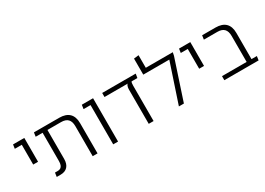

<svg xmlns="http://www.w3.org/2000/svg" viewBox="-10 -1511 3117 2261"><g transform="rotate(-30 1548.5 -380.0)"><path d="M134 -265V-589H200V-265ZM39 -534 47 -589H172V-534Z M790 0V-408Q790 -472 760 -503Q730 -534 668 -534H417V-589H674Q764 -589 810 -544Q856 -499 856 -411V0ZM301 0 309 -55H345Q371 -55 386.5 -65.5Q402 -76 409.5 -97Q417 -118 417 -150V-572H483V-141Q483 -73 449.5 -36.5Q416 0 354 0ZM323 -534 331 -589H445V-534Z M1069 0V-589H1135V0ZM974 -534 982 -589H1111V-534Z M1259 -534V-589H1715L1706 -534ZM1552 0V-472Q1552 -483 1554.5 -495.5Q1557 -508 1562 -519Q1567 -530 1575 -534H1627Q1622 -527 1620 -513Q1618 -499 1618 -482V0Z M1852 -589H2219L2210 -545L2030 0H1962L2140 -534H1786V-752L1852 -760Z M2391 -265V-589H2457V-265ZM2296 -534 2304 -589H2429V-534Z M2915 0V-408Q2915 -472 2885 -503Q2855 -534 2794 -534H2610L2618 -589H2799Q2889 -589 2935 -544Q2981 -499 2981 -411V-45Q2979 -32 2972 -21.5Q2965 -11 2955 0ZM2580 0V-55H3054L3046 0Z"/></g></svg>

Font: Noto Sans Hebrew Thin Light
Style: Regular
Weight: 300
Version: Version 3.001